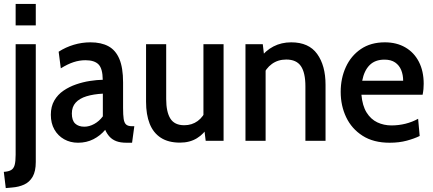

<svg xmlns="http://www.w3.org/2000/svg" viewBox="-24 -720 2213 982"><path d="M5.5 242 -4.5 159Q19.5 157.5 32.8 149.8Q46 142 51 123.8Q56 105.5 56 71.5V-494H159V108.5Q159 156 143 183.8Q127 211.5 99.5 224Q72 236.5 38 239ZM56 -590V-700H159V-590Z M375 10Q335.5 10 304 -7.8Q272.5 -25.5 254.2 -57.5Q236 -89.5 236 -133Q236 -175.5 253.8 -206Q271.5 -236.5 301 -256.5Q330.5 -276.5 365.5 -288.5Q400.5 -300.5 436.2 -306Q472 -311.5 501.5 -312Q501 -369 480 -390.5Q459 -412 413 -412Q382.5 -412 352.5 -402.2Q322.5 -392.5 287 -370.5L276 -455.5Q311.5 -478.5 353.2 -491Q395 -503.5 438.5 -503.5Q493.5 -503.5 530.5 -483.5Q567.5 -463.5 586.5 -418.5Q605.5 -373.5 605.5 -298.5V-168Q605.5 -132 608.5 -111.8Q611.5 -91.5 621.2 -83Q631 -74.5 650.5 -74.5H663L651.5 10H623Q591.5 10 570.8 2Q550 -6 536.5 -20.8Q523 -35.5 514 -56Q489 -26 453.8 -8Q418.5 10 375 10ZM407.5 -72Q432.5 -72 458 -86Q483.5 -100 502 -125V-241Q454 -238.5 418.2 -227.5Q382.5 -216.5 363 -195Q343.5 -173.5 343.5 -139.5Q343.5 -104 360.5 -88Q377.5 -72 407.5 -72Z M896.5 9.5Q837 9.5 798.5 -15.5Q760 -40.5 741.5 -87.2Q723 -134 723 -199.5V-494H826V-213.5Q826 -148 847.2 -113.8Q868.5 -79.5 918.5 -79.5Q957.5 -79.5 987 -101Q1016.5 -122.5 1032.5 -163L1016.5 -103.5V-494H1119.5V0H1028L1017.5 -84.5L1040.5 -73.5Q1020 -35.5 983.2 -13Q946.5 9.5 896.5 9.5Z M1231.5 0V-494H1320L1330 -409L1303.5 -420Q1334 -461.5 1374.8 -482.5Q1415.5 -503.5 1465.5 -503.5Q1555.5 -503.5 1598.2 -444Q1641 -384.5 1641 -286.5V0H1538V-278Q1538 -348 1515 -381.8Q1492 -415.5 1440 -415.5Q1398 -415.5 1366.8 -393Q1335.5 -370.5 1319 -329.5L1334.5 -390V0Z M1968.5 10Q1886 10 1830.2 -25.8Q1774.5 -61.5 1746.5 -120.5Q1718.5 -179.5 1718.5 -250Q1718.5 -319.5 1744.8 -377Q1771 -434.5 1821.5 -469Q1872 -503.5 1944.5 -503.5Q2004.5 -503.5 2049.2 -477.5Q2094 -451.5 2118.5 -403.8Q2143 -356 2143 -291.5Q2143 -278.5 2141.8 -264.5Q2140.5 -250.5 2137.5 -235.5H1824.5Q1829.5 -179 1851 -144.5Q1872.5 -110 1905.8 -94.2Q1939 -78.5 1978.5 -78.5Q2014.5 -78.5 2049.8 -87.2Q2085 -96 2114.5 -112.5L2122.5 -24.5Q2095 -11 2056.2 -0.5Q2017.5 10 1968.5 10ZM1828.5 -307H2038Q2038 -337 2028 -361.5Q2018 -386 1997 -400.5Q1976 -415 1942.5 -415Q1894.5 -415 1866.5 -387Q1838.5 -359 1828.5 -307Z"/></svg>

Font: Cabin SemiCondensedMedium
Style: Regular
Weight: 500
Width: 4
Designer: Pablo Impallari
Foundry: Pablo Impallari. http://www.impallari.com Igino Marini. http://www.ikern.com
Version: Version 3.001